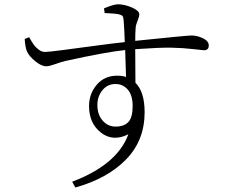

<svg xmlns="http://www.w3.org/2000/svg" viewBox="-20 -793 1040 877"><path d="M507.8 -214.8Q546.9 -214.8 566.4 -235.8Q585.9 -256.8 585.9 -308.6Q585.9 -357.4 564 -383.3Q542 -409.2 507.8 -409.2Q470.7 -409.2 447.8 -380.9Q424.8 -352.5 424.8 -313.5Q424.8 -269.5 448.7 -242.2Q472.7 -214.8 507.8 -214.8ZM458 -733.4 455.1 -754.9Q500 -773.4 518.6 -773.4Q548.8 -773.4 582.5 -758.8Q616.2 -744.1 616.2 -727.5Q616.2 -716.8 608.4 -698.2Q600.6 -679.7 599.6 -666Q598.6 -659.2 598.1 -637.7Q597.7 -616.2 597.7 -606.4Q835 -630.9 853.5 -630.9Q880.9 -630.9 907.2 -618.2Q933.6 -605.5 933.6 -585Q933.6 -563.5 911.1 -563.5Q907.2 -563.5 861.3 -568.8Q815.4 -574.2 762.7 -575.2Q710 -576.2 597.7 -568.4Q597.7 -544.9 598.1 -492.7Q598.6 -440.4 598.6 -415Q640.6 -374 640.6 -280.3Q640.6 -151.4 555.7 -64.5Q470.7 22.5 324.2 63.5L309.6 37.1Q515.6 -41 566.4 -179.7Q496.1 -144.5 441.4 -187Q386.7 -229.5 386.7 -308.6Q386.7 -364.3 421.9 -405.8Q457 -447.3 515.6 -447.3Q538.1 -447.3 555.7 -441.4Q552.7 -549.8 551.8 -564.5Q460 -554.7 279.3 -514.6Q261.7 -510.7 233.4 -500.5Q205.1 -490.2 191.4 -490.2Q168.9 -490.2 140.6 -513.7Q112.3 -537.1 103.5 -557.6Q94.7 -578.1 92.8 -615.2L113.3 -623Q126 -600.6 133.3 -589.8Q140.6 -579.1 155.3 -567.4Q169.9 -555.7 185.5 -555.7Q200.2 -555.7 264.2 -564Q328.1 -572.3 414.6 -584Q501 -595.7 549.8 -600.6Q548.8 -647.5 544.9 -698.2Q543.9 -713.9 540 -719.2Q536.1 -724.6 523.4 -727.5Q508.8 -731.4 458 -733.4Z"/></svg>

Font: GenYoMin TW TTF Light
Style: Regular
Weight: 300
Version: Version 1.300